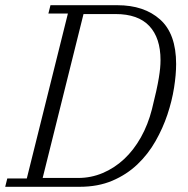

<svg xmlns="http://www.w3.org/2000/svg" viewBox="-35 -718 724 738"><path d="M-7 -32H68L226 -666H151L159 -698H416Q519 -698 580.5 -643Q642 -588 642 -472Q642 -431 634 -380.5Q626 -330 608.5 -277.5Q591 -225 562.5 -175Q534 -125 493 -86Q452 -47 397 -23.5Q342 0 271 0H-15ZM129 -34H266Q315 -34 360 -53Q405 -72 442 -106.5Q479 -141 506.5 -190Q534 -239 549 -298Q559 -338 565.5 -367.5Q572 -397 575.5 -418.5Q579 -440 580.5 -456Q582 -472 582 -487Q582 -572 539 -618Q496 -664 409 -664H286Z"/></svg>

Font: IBM Plex Serif Light
Style: Italic
Weight: 300
Italic angle: -14°
Designer: Mike Abbink, Paul van der Laan, Pieter van Rosmalen
Foundry: Bold Monday
Version: Version 3.001